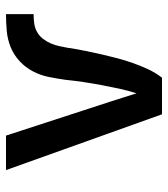

<svg xmlns="http://www.w3.org/2000/svg" viewBox="20 -580 560 640"><g transform="rotate(-90 300.0 -260.0)"><path d="M239 0 53 -520H168L281 -173Q288 -151 295 -129Q302 -107 309 -85Q318 -113 324.5 -143Q331 -173 336.5 -202.5Q342 -232 346.5 -262Q351 -292 354 -322Q358 -350 363.5 -377.5Q369 -405 382 -430Q395 -455 416 -474.5Q437 -494 463 -504.5Q489 -515 517 -517.5Q545 -520 573 -520V-428Q558 -428 542.5 -426Q527 -424 513.5 -416.5Q500 -409 490.5 -396.5Q481 -384 475 -370Q469 -356 466 -341Q463 -326 460 -311V-309Q456 -283 450.5 -256Q445 -229 439 -202.5Q433 -176 426 -149.5Q419 -123 410 -97.5Q401 -72 389.5 -47Q378 -22 361 0Z"/></g></svg>

Font: Iosevka Custom SmBdEx
Style: Regular
Weight: 600
Width: 7
Monospace: yes
Designer: Belleve Invis
Foundry: Belleve Invis
Version: Version 11.2.4; ttfautohint (v1.8.4)